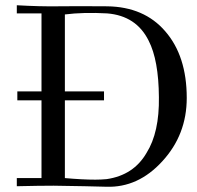

<svg xmlns="http://www.w3.org/2000/svg" viewBox="-20 -709 749 731"><path d="M691 -336Q691 -196 598 -95Q506 6 385 2Q321 0 184 -2Q130 -2 44 0V-31H138V-327H46V-361H138V-658H44V-689Q133 -684 199 -685Q271 -686 388 -685Q529 -683 609 -590Q691 -496 691 -336ZM585 -339Q584 -480 546 -554Q499 -649 388 -658Q298 -663 227 -654V-361H376V-327H227V-31Q294 -25 343 -25Q364 -25 386 -27Q489 -42 538 -127Q587 -205 585 -339Z"/></svg>

Font: GFS Didot
Style: Regular
Weight: 400
Designer: Takis Katsoulidis and George D. Matthiopoulos
Foundry: Takis Katsoulidis and George D. Matthiopoulos
Version: Version 1.0